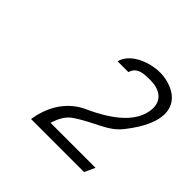

<svg xmlns="http://www.w3.org/2000/svg" viewBox="-114 -915 640 640"><g transform="rotate(45 205.5 -595.0)"><path d="M107 -388H357L374 -425H162L166 -437C170 -449 181 -473 200 -487C266 -533 315 -538 352 -586C435 -692 417 -752 377 -780C355 -795 326 -802 303 -802C248 -802 186 -774 175 -728H226C235 -762 271 -761 297 -761C346 -761 376 -735 368 -687C359 -633 310 -584 212 -540C166 -519 120 -472 107 -388Z"/></g></svg>

Font: Charger Sport
Style: ExLitExtObl
Weight: 200
Designer: Jasper
Foundry: Cannot Into Space Fonts
Version: Version 1.1